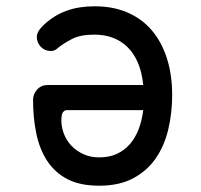

<svg xmlns="http://www.w3.org/2000/svg" viewBox="-20 -580 640 610"><path d="M141 -418Q122 -418 109.5 -431.5Q97 -445 97 -462Q97 -471 101.5 -479.5Q106 -488 118 -500Q134 -515 152 -526.5Q170 -538 190.5 -545.5Q211 -553 233.5 -556.5Q256 -560 281 -560Q339 -560 384.5 -540.5Q430 -521 461.5 -484.5Q493 -448 510 -395.5Q527 -343 527 -278Q527 -221 514.5 -168.5Q502 -116 474.5 -76.5Q447 -37 403 -13.5Q359 10 295 10Q235 10 195 -10.5Q155 -31 130.5 -68Q106 -105 95.5 -155Q85 -205 85 -263Q85 -281 98 -295.5Q111 -310 132 -310H435Q431 -351 418 -381Q405 -411 385 -430.5Q365 -450 338.5 -460Q312 -470 280 -470Q235 -470 208.5 -456Q182 -442 167 -430Q159 -423 154 -420.5Q149 -418 141 -418ZM435 -230H191Q186 -230 180.5 -224Q175 -218 175 -197Q175 -176 183 -155Q191 -134 206.5 -117.5Q222 -101 244.5 -90.5Q267 -80 295 -80Q327 -80 351 -91Q375 -102 392.5 -122Q410 -142 420.5 -169.5Q431 -197 435 -230Z"/></svg>

Font: Maple Mono NF
Style: Regular
Weight: 400
Monospace: yes
Designer: subframe7536
Version: Version 7.000